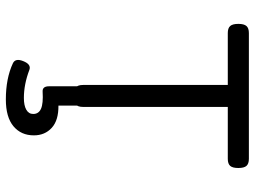

<svg xmlns="http://www.w3.org/2000/svg" viewBox="-125 -495 850 640"><g transform="rotate(90 300.0 -175.0)"><path d="M263.2 -547.4V-26.9Q263.2 -9.8 271.2 -2.4Q279.3 4.9 299.3 4.9H300.3Q320.3 4.9 328.4 -2.4Q336.4 -9.8 336.4 -26.9V-547.4ZM90.3 -579.6Q73.7 -579.6 66.7 -571.5Q59.6 -563.5 59.6 -544.4Q59.6 -525.4 66.7 -517.3Q73.7 -509.3 90.3 -509.3H509.3Q525.9 -509.3 533 -517.3Q540 -525.4 540 -544.4Q540 -563.5 533 -571.5Q525.9 -579.6 509.3 -579.6ZM267.6 -13.7V86.4Q267.6 108.9 285.2 107.9Q325.2 105.5 342.5 113.3Q359.9 121.1 359.9 139.2Q359.9 154.3 345.7 162.4Q331.5 170.4 306.6 170.4Q260.7 170.4 212.4 151.9Q194.3 145.5 183.6 172.9Q173.3 198.7 190.9 207Q241.2 230.5 311.5 230.5Q370.6 230.5 400.9 205.1Q431.2 179.7 431.2 137.2Q431.2 100.6 406.2 77.6Q381.3 54.7 332 55.2V-13.7Z"/></g></svg>

Font: Courier Prime Code
Style: Regular
Weight: 400
Designer: Alan Dague-Greene
Foundry: Quote-Unquote Apps
Version: Version 3.18